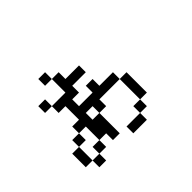

<svg xmlns="http://www.w3.org/2000/svg" viewBox="-125 -906 1250 1250"><g transform="rotate(-45 500.0 -281.0)"><path d="M562.5 -437.5V-500H437.5V-562.5H375Q375 -562.5 375 -437.5H250V-375H312.5Q312.5 -375 312.5 -250H250V-187.5H187.5V-125H125Q125 -125 125 0H187.5V62.5H250V0H187.5Q187.5 0 187.5 -125H250V-187.5H312.5Q312.5 -187.5 312.5 -62.5H250V0H312.5V-62.5H375V0H437.5V-187.5H375V-250H437.5V-187.5H500V-250H687.5V-62.5H625V0H500V62.5H625V0H687.5V-62.5H750V-250H687.5V-312.5H562.5V-375H500V-312.5H375V-375H437.5V-437.5ZM250 -437.5V-500H187.5V-437.5ZM375 -562.5V-625H312.5V-562.5Z"/></g></svg>

Font: Unifont
Style: Regular
Weight: 500
Version: Version 15.1.04